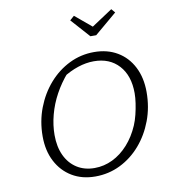

<svg xmlns="http://www.w3.org/2000/svg" viewBox="-94 -953 934 1043"><g transform="rotate(-10 373.0 -432.0)"><path d="M348 8Q275 8 220 -25Q165 -58 134 -117.5Q103 -177 103 -256Q103 -339 131 -412Q159 -485 207.5 -540.5Q256 -596 320 -627.5Q384 -659 457 -659Q530 -659 585 -626.5Q640 -594 670.5 -534.5Q701 -475 701 -396Q701 -312 673.5 -239Q646 -166 598 -110.5Q550 -55 486 -23.5Q422 8 348 8ZM352 -38Q404 -38 451.5 -61Q499 -84 537.5 -127Q576 -170 601 -228Q612 -254 619.5 -284.5Q627 -315 631.5 -345.5Q636 -376 636 -401Q636 -498 585 -554Q534 -610 447 -610Q404 -610 359 -595Q314 -580 272 -553L296 -572Q256 -526 227 -473Q198 -420 183 -363Q168 -306 168 -252Q168 -187 190.5 -139Q213 -91 254.5 -64.5Q296 -38 352 -38ZM453 -747 360 -851 384 -872 475 -796 590 -872 608 -851 485 -747Z"/></g></svg>

Font: Piazzolla Thin ExtraLight
Style: Italic
Weight: 250
Italic angle: -11.3°
Version: Version 2.005